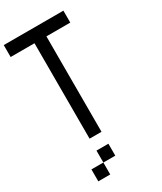

<svg xmlns="http://www.w3.org/2000/svg" viewBox="-287 -997 1174 1394"><g transform="rotate(-30 300.0 -300.0)"><path d="M0 -800V-900H500V-800H300V0H200V-800ZM100 200H200V300H100ZM200 200V100H300V200Z"/></g></svg>

Font: Galmuri9 Regular
Style: Regular
Weight: 400
Designer: Lee Minseo (quiple)
Version: Version 2.399;hotconv 1.1.1;makeotfexe 2.6.0 DEVELOPMENT